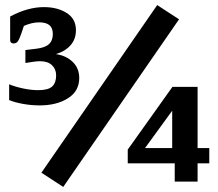

<svg xmlns="http://www.w3.org/2000/svg" viewBox="-20 -715 859 756"><path d="M143 -35 599 -695 685 -639 229 21ZM16 -321V-383Q41 -373 72 -366.5Q103 -360 130 -360Q170 -360 185.5 -374.5Q201 -389 201 -418Q201 -443 184.5 -458.5Q168 -474 138 -474Q120 -474 80 -467V-518L122 -523Q157 -527 172.5 -541Q188 -555 188 -581Q188 -605 174.5 -616Q161 -627 134 -627Q106 -627 74 -613L64 -583Q56 -560 50 -552Q44 -544 34 -544Q20 -544 20 -557V-650Q89 -687 153 -687Q206 -687 242.5 -664Q279 -641 279 -596Q279 -561 258 -537Q237 -513 200 -502Q241 -496 266.5 -471Q292 -446 292 -408Q292 -356 247.5 -328Q203 -300 136 -300Q103 -300 70 -306Q37 -312 16 -321ZM668 -72H483V-126L659 -373H758V-132H804V-72H758V0H668ZM658 -132V-279L551 -132Z"/></svg>

Font: Maitree
Style: Bold
Weight: 700
Designer: CadsonDemak Team
Foundry: CadsonDemak
Version: Version 1.002